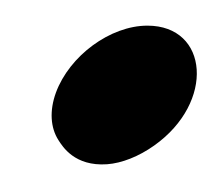

<svg xmlns="http://www.w3.org/2000/svg" viewBox="-20 -98 170 146"><path d="M92.1 -78.5C63.9 -78.5 32.8 -55.6 22.5 -27.5C17.5 -13.7 18.4 -0.9 24.4 8.5C27.6 13.5 36.8 28.6 61.4 26.9C72.6 26.1 85.5 21 97.2 12.7C143.7 -20.2 138.7 -78.5 92.1 -78.5Z"/></svg>

Font: Take Off
Style: Hosehead
Weight: 400
Foundry: Cannot Into Space Fonts
Version: Version 0.89